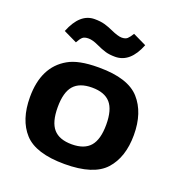

<svg xmlns="http://www.w3.org/2000/svg" viewBox="-142 -917 1010 1060"><g transform="rotate(20 363.0 -387.5)"><path d="M46 -266Q46 -444 169 -514Q229 -549 345 -549Q348 -549 351 -549Q520 -549 588.5 -472.5Q657 -396 657 -264.5Q657 -133 589 -58Q521 17 351.5 17Q182 17 114 -57.5Q46 -132 46 -266ZM243.5 -392.5Q209 -353 209 -265.5Q209 -178 243.5 -138.5Q278 -99 351.5 -99Q425 -99 459.5 -139Q494 -179 494 -266Q494 -353 459.5 -392.5Q425 -432 351.5 -432Q278 -432 243.5 -392.5ZM102 -674Q149 -792 235 -792Q270 -792 294.5 -785Q319 -778 343 -767Q387 -747 409 -747Q431 -747 442 -757Q453 -767 467 -790L546 -752Q500 -635 411 -635Q378 -635 354 -642Q330 -649 297 -664.5Q264 -680 240 -680Q216 -680 205 -670Q194 -660 181 -636Z"/></g></svg>

Font: Fix15 Mono
Style: Bold
Weight: 700
Designer: Carrois Corporate & Edenspiekermann AG
Foundry: Carrois Corporate GbR & Edenspiekermann AG
Version: Version 3.206